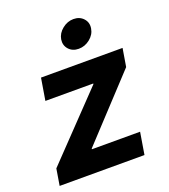

<svg xmlns="http://www.w3.org/2000/svg" viewBox="-140 -868 852 969"><g transform="rotate(-20 286.5 -384.0)"><path d="M13.2 0 27.8 -88.9 348.6 -423.8 349.6 -427.7H92.3L111.8 -545.9H549.8L533.7 -448.7L230 -122.1L229.5 -118.2H488.3L468.8 0ZM341.3 -617.2Q308.1 -617.2 288.3 -639.2Q268.6 -661.1 273.4 -692.4Q278.8 -723.6 306.2 -745.6Q333.5 -767.6 366.2 -767.6Q399.4 -767.6 419.4 -745.6Q439.5 -723.6 434.1 -692.4Q429.2 -661.1 401.9 -639.2Q374.5 -617.2 341.3 -617.2Z"/></g></svg>

Font: Inter
Style: Bold Italic
Weight: 700
Italic angle: -9.39999°
Designer: Rasmus Andersson
Foundry: rsms
Version: Version 4.001;git-9221beed3